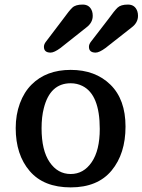

<svg xmlns="http://www.w3.org/2000/svg" viewBox="-20 -811 624 841"><path d="M48.8 0ZM48.8 -250Q48.8 -308.6 67.1 -358.2Q85.4 -407.7 118.2 -440.4Q182.6 -504.9 289.6 -504.9Q397.5 -504.9 463.6 -440.2Q529.8 -375.5 529.8 -256.6Q529.8 -137.7 468.8 -64Q407.7 9.8 289.6 9.8Q171.4 9.8 110.1 -61.8Q48.8 -133.3 48.8 -250ZM289.6 -48.8Q346.2 -48.8 381.6 -100.6Q417 -152.3 417 -246.1Q417 -397 340.8 -434.6Q317.4 -446.3 289.6 -446.3Q199.2 -446.3 171.9 -336.9Q162.1 -299.3 162.1 -249Q162.1 -152.3 197.5 -100.6Q232.9 -48.8 289.6 -48.8ZM441.9 -600.6Q414.6 -580.6 398.9 -580.6Q369.6 -580.6 369.6 -606Q369.6 -617.2 378.4 -628.4L455.1 -728Q481 -764.2 495.1 -777.6Q509.3 -791 540.3 -791Q571.3 -791 581.5 -761.7Q584.5 -752.9 584.5 -741.7Q584.5 -711.4 556.2 -690.4ZM244.6 -600.6Q217.3 -580.6 201.7 -580.6Q172.4 -580.6 172.4 -606Q172.4 -617.2 181.2 -628.4L256.8 -728Q282.7 -764.2 296.9 -777.6Q311 -791 342 -791Q373 -791 383.3 -761.7Q386.2 -752.9 386.2 -741.7Q386.2 -711.4 357.9 -690.4Z"/></svg>

Font: Arbutus Slab
Style: Regular
Weight: 400
Version: Version 1.002; ttfautohint (v0.92) -l 10 -r 16 -G 200 -x 7 -